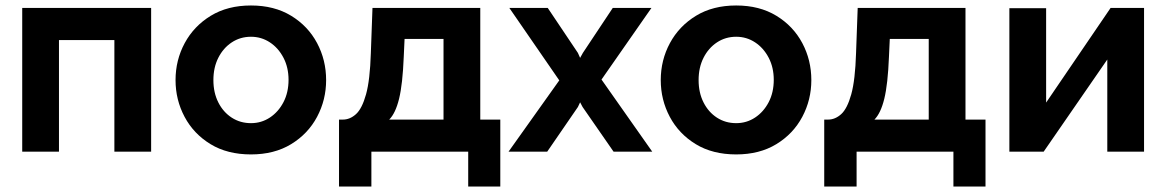

<svg xmlns="http://www.w3.org/2000/svg" viewBox="-20 -553 4252 700"><path d="M61 0V-524H531V0H397V-407H195V0Z M895 10Q809 10 747.5 -27.5Q686 -65 653 -127Q620 -189 620 -261Q620 -334 653.5 -396Q687 -458 748.5 -495.5Q810 -533 895 -533Q980 -533 1041.5 -495.5Q1103 -458 1136 -396Q1169 -334 1169 -261Q1169 -189 1136 -127Q1103 -65 1041.5 -27.5Q980 10 895 10ZM758 -261Q758 -215 776 -179.5Q794 -144 825 -124Q856 -104 895 -104Q933 -104 964 -124.5Q995 -145 1013.5 -180.5Q1032 -216 1032 -262Q1032 -307 1013.5 -342.5Q995 -378 964 -398.5Q933 -419 895 -419Q856 -419 825 -398.5Q794 -378 776 -342.5Q758 -307 758 -261Z M1216 127V-117H1230Q1256 -117 1278 -137Q1300 -157 1314.5 -209Q1329 -261 1332 -359L1338 -524H1731V-117H1804V127H1687V0H1334V127ZM1399 -117H1597V-411H1455L1452 -346Q1448 -246 1435 -193Q1422 -140 1399 -117Z M1977 -524 2087 -360 2095 -342 2105 -360 2214 -524H2355L2173 -263L2358 0H2217L2104 -163L2095 -180L2087 -163L1975 0H1834L2019 -260L1837 -524Z M2664 10Q2578 10 2516.5 -27.5Q2455 -65 2422 -127Q2389 -189 2389 -261Q2389 -334 2422.5 -396Q2456 -458 2517.5 -495.5Q2579 -533 2664 -533Q2749 -533 2810.5 -495.5Q2872 -458 2905 -396Q2938 -334 2938 -261Q2938 -189 2905 -127Q2872 -65 2810.5 -27.5Q2749 10 2664 10ZM2527 -261Q2527 -215 2545 -179.5Q2563 -144 2594 -124Q2625 -104 2664 -104Q2702 -104 2733 -124.5Q2764 -145 2782.5 -180.5Q2801 -216 2801 -262Q2801 -307 2782.5 -342.5Q2764 -378 2733 -398.5Q2702 -419 2664 -419Q2625 -419 2594 -398.5Q2563 -378 2545 -342.5Q2527 -307 2527 -261Z M2985 127V-117H2999Q3025 -117 3047 -137Q3069 -157 3083.5 -209Q3098 -261 3101 -359L3107 -524H3500V-117H3573V127H3456V0H3103V127ZM3168 -117H3366V-411H3224L3221 -346Q3217 -246 3204 -193Q3191 -140 3168 -117Z M3660 0V-523H3794V-179L4029 -524H4151V0H4017V-336L3785 0Z"/></svg>

Font: Raleway
Style: Bold
Weight: 700
Designer: Matt McInerney, Pablo Impallari, Rodrigo Fuenzalida
Foundry: Matt McInerney, Pablo Impallari, Rodrigo Fuenzalida
Version: Version 4.026